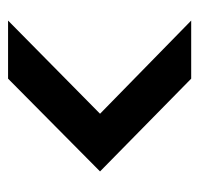

<svg xmlns="http://www.w3.org/2000/svg" viewBox="-29 -600 494 476"><g transform="rotate(-90 218.0 -362.0)"><path d="M405 -135H261L31 -361L261 -589H405L174 -361Z"/></g></svg>

Font: Ulagadi Sans Medium
Style: Regular
Weight: 500
Designer: Ninad Kale (Devanagari), Jonny Pinhorn (Latin)
Foundry: Indian Type Foundry
Version: Version 3.01;March 29, 2020;FontCreator 12.0.0.2522 64-bit; 